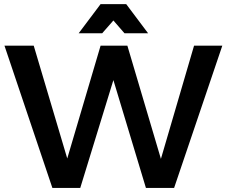

<svg xmlns="http://www.w3.org/2000/svg" viewBox="-20 -925 1116 945"><path d="M538.1 -824.2 482.9 -761.2H367.2L475.1 -904.8H601.1L709 -761.2H592.8ZM935.1 -700.2H1074.2L836.9 0H698.2L538.1 -530.8L375 0H237.8L2 -700.2H146L311 -145L475.1 -700.2H606.9L772 -143.1Z"/></svg>

Font: Montserrat-Arabic Medium
Style: Regular
Weight: 500
Designer: Mohamed Gaber
Foundry: Kief Type Foundry
Version: Version 5.008;PS 005.008;hotconv 1.0.88;makeotf.lib2.5.64775